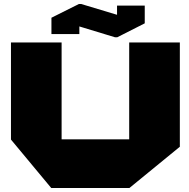

<svg xmlns="http://www.w3.org/2000/svg" viewBox="-20 -943 947 963"><path d="M628 0V-730H882V-207L629 0ZM237 0 35 -243V-244H628V0ZM35 -244V-730H289V-244ZM238 -772V-853L378 -864V-772ZM567 -806V-915H706V-827ZM557 -756 238 -853V-854L376 -923H387L706 -827V-826L568 -756Z"/></svg>

Font: Foldit Thin Black
Style: Regular
Weight: 900
Version: Version 1.003